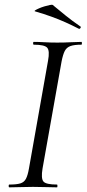

<svg xmlns="http://www.w3.org/2000/svg" viewBox="-20 -805 372 825"><path d="M20.2 0Q17.2 0 17.2 -6Q17.2 -12 20.2 -12Q51.2 -12 67.5 -17Q83.8 -22 91.6 -37Q99.4 -52 104.4 -81L186.4 -544Q194.4 -587 182.8 -600Q171.2 -613 125.2 -613Q122.2 -613 122.2 -619Q122.2 -625 125.2 -625Q145.8 -625 171.4 -623.5Q197 -622 225.6 -622Q258.2 -622 284.2 -623.5Q310.2 -625 329.8 -625Q332 -625 332 -619Q332 -613 329.8 -613Q298.8 -613 282.4 -607Q266 -601 258.3 -586Q250.6 -571 244.8 -542L162.8 -81Q155.6 -38 166.7 -25Q177.8 -12 224.8 -12Q226.8 -12 226.8 -6Q226.8 0 224.8 0Q204.4 0 178.8 -1Q153.2 -2 121.6 -2Q93 -2 66.9 -1Q40.8 0 20.2 0ZM318.4 -681.6Q289.4 -696.6 260.7 -709.4Q232 -722.2 200.6 -733.6Q169.2 -745 131.2 -756Q126.2 -757.2 131.3 -760.7Q136.4 -764.2 147.4 -769Q158.4 -773.8 171 -777.6Q183.6 -781.4 193.8 -783.4Q204 -785.4 206.2 -784Q234.8 -760.4 262.2 -738.1Q289.6 -715.8 325.2 -691.4Q329 -690 325.8 -684.8Q322.6 -679.6 318.4 -681.6Z"/></svg>

Font: Cormorant Garamond Light
Style: Italic
Weight: 300
Italic angle: -10°
Designer: Christian Thalmann (Catharsis Fonts)
Foundry: Catharsis Fonts
Version: Version 4.001